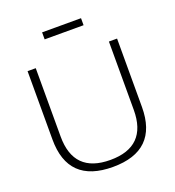

<svg xmlns="http://www.w3.org/2000/svg" viewBox="-156 -1006 1030 1132"><g transform="rotate(-20 359.0 -439.5)"><path d="M78.1 -269.5V-698.2H129.4V-269.5Q129.4 -39.1 358.9 -39.1Q588.4 -39.1 588.4 -269.5V-698.2H639.6V-269.5Q639.6 4.9 358.9 4.9Q78.1 4.9 78.1 -269.5ZM481 -883.8V-839.8H236.8V-883.8Z"/></g></svg>

Font: Voltera Light
Style: Light
Weight: 300
Designer: Bernd Montag
Version: Version 1.301